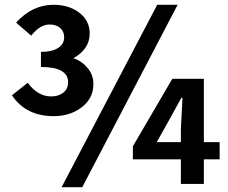

<svg xmlns="http://www.w3.org/2000/svg" viewBox="-20 -774 961 808"><path d="M111.3 -624 47.9 -678.7Q115.2 -753.9 206.1 -753.9Q269.5 -753.9 313.5 -720.7Q357.4 -687.5 357.4 -632.8Q357.4 -567.4 289.1 -529.3Q326.2 -515.6 349.6 -486.8Q373 -458 373 -419.9Q373 -360.4 324.2 -322.8Q275.4 -285.2 206.1 -285.2Q88.9 -285.2 30.3 -373L96.7 -425.8Q138.7 -368.2 195.3 -368.2Q226.6 -368.2 246.6 -384.3Q266.6 -400.4 266.6 -427.7Q266.6 -492.2 152.3 -492.2V-555.7Q198.2 -555.7 224.1 -571.8Q250 -587.9 250 -617.2Q250 -641.6 233.4 -656.2Q216.8 -670.9 188.5 -670.9Q148.4 -670.9 111.3 -624ZM641.6 -753.9H727.5L326.2 13.7H239.3ZM639.6 -175.8H741.2V-232.4L748 -362.3H743.2L694.3 -273.4ZM904.3 -175.8V-103.5H837.9V0H741.2V-103.5H539.1V-158.2L705.1 -442.4H837.9V-175.8Z"/></svg>

Font: Nasu
Style: Bold
Weight: 700
Designer: Ryoko NISHIZUKA (kana &amp; ideographs); Paul D. Hunt (Latin, Greek &amp; Cyrillic); Wenlong ZHANG (bopomofo); Sandoll C
Version: Version 2014.1215